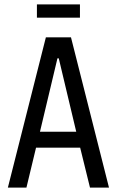

<svg xmlns="http://www.w3.org/2000/svg" viewBox="-20 -859 535 879"><path d="M16 0 190 -688H305L479 0H392L347 -183H145L101 0ZM163 -256H329L249 -592H243ZM149 -778V-839H346V-778Z"/></svg>

Font: Saira Condensed Medium
Style: Regular
Weight: 500
Width: 3
Designer: Hector Gatti with collaboration of the Omnibus-Type team
Foundry: Omnibus-Type
Version: Version 1.101